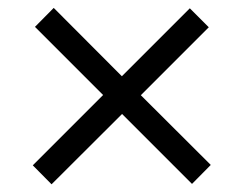

<svg xmlns="http://www.w3.org/2000/svg" viewBox="-20 -576 620 486"><path d="M508.5 -507 336.5 -335 513.5 -158.5 466 -110.5 289 -287.5 110.5 -109.5 63 -157.5 241 -335.5 68.5 -508 116 -556 288.5 -383 460.5 -555Z"/></svg>

Font: LatoHex
Style: Regular
Weight: 400
Designer: Lukasz Dziedzic
Foundry: tyPoland Lukasz Dziedzic
Version: Version 1.104; Western+Polish opensource